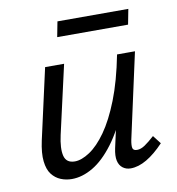

<svg xmlns="http://www.w3.org/2000/svg" viewBox="-70 -637 651 707"><g transform="rotate(-10 256.0 -283.5)"><path d="M143 7Q121 7 101.5 -1Q82 -9 68.5 -26.5Q55 -44 51.5 -75Q48 -106 58 -152L117 -416H188L130 -160Q119 -111 126 -83Q133 -55 165 -55Q190 -55 221 -75.5Q252 -96 282.5 -139Q313 -182 340 -250.5Q367 -319 386 -416H427Q404 -302 371 -221.5Q338 -141 300 -90.5Q262 -40 222 -16.5Q182 7 143 7ZM363 6Q346 6 333.5 -3.5Q321 -13 317 -31Q313 -49 319 -77L394 -416H453L383 -97Q379 -76 381.5 -66.5Q384 -57 398 -57Q412 -57 427.5 -67.5Q443 -78 464 -97L488 -66Q455 -31 423.5 -12.5Q392 6 363 6ZM180 -517 191 -574H456L445 -517Z"/></g></svg>

Font: Ysabeau Office Medium
Style: Italic
Weight: 500
Italic angle: -12°
Designer: Christian Thalmann (Catharsis Fonts)
Version: Version 2.001;gftools[0.9.30]; featfreeze: tnum,lnum,ss02